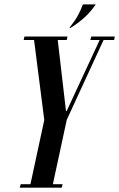

<svg xmlns="http://www.w3.org/2000/svg" viewBox="-20 -868 551 888"><path d="M306 -739H300.8Q326.5 -771.2 340 -795.9Q353.5 -820.5 363.5 -847.8H422.8Q400 -813.5 369.6 -786.2Q339.2 -759 306 -739ZM71.2 0 76 -16H120.8L184.8 -313L137.5 -683H89.5L93 -699H292L288.8 -683H247L285.2 -354.2H288.2L441 -683H397.8L402 -699H511L507.8 -683H459L288.8 -313.8L224.5 -16H269.5L265.5 0Z"/></svg>

Font: Emberly Black
Style: Italic
Weight: 900
Italic angle: -12°
Designer: Rajesh Rajput
Foundry: Rajesh Rajput
Version: Version 1.000